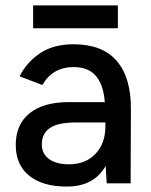

<svg xmlns="http://www.w3.org/2000/svg" viewBox="-20 -675 557 707"><path d="M369 -64Q326 12 226 12Q137 12 87.5 -28Q38 -68 38 -141Q38 -217 89 -258Q140 -299 233 -299H366Q361 -363 333 -395.5Q305 -428 251 -428Q174 -428 136 -362L52 -394Q80 -448 129 -480Q178 -512 251 -512Q357 -512 410 -450.5Q463 -389 462 -272L461 0H373ZM234 -70Q295 -70 331.5 -108.5Q368 -147 368 -209V-224H259Q193 -224 163.5 -203.5Q134 -183 134 -143Q134 -109 160.5 -89.5Q187 -70 234 -70ZM102 -655H414V-571H102Z"/></svg>

Font: Oak Sans Medium
Style: Regular
Weight: 500
Designer: Erik Kennedy, Walven
Foundry: Erik Kennedy, Walven
Version: Version 1.000